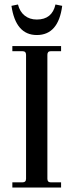

<svg xmlns="http://www.w3.org/2000/svg" viewBox="-20 -835 327 855"><path d="M144 -679Q50 -679 31 -809L60 -815Q68 -783 90 -765.5Q112 -748 144 -748Q212 -748 227 -815L257 -809Q240 -679 144 -679ZM35 0V-23H80Q96 -23 96 -39V-591Q96 -607 80 -607H35V-630H252V-607H206Q191 -607 191 -591V-39Q191 -23 206 -23H252V0Z"/></svg>

Font: Arapey
Style: Regular
Weight: 400
Designer: Eduardo Rodriguez Tunni
Foundry: Eduardo Rodriguez Tunni
Version: Version 4.000